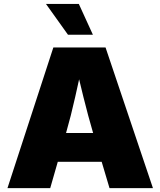

<svg xmlns="http://www.w3.org/2000/svg" viewBox="-20 -973 830 993"><path d="M18.6 0 255.9 -727.5H525.9L771 0H546.4L462.4 -282.2Q435.5 -374 411.4 -471.4Q387.2 -568.8 365.2 -666H412.1Q390.6 -568.8 368.9 -471.4Q347.2 -374 320.8 -282.2L239.7 0ZM194.8 -136.2V-285.2H595.2V-136.2ZM331.5 -793.5 217.8 -952.6H387.7L460.4 -793.5Z"/></svg>

Font: Inter 17pt Black
Style: Regular
Weight: 900
Version: Version 4.001;git-66647c0bb